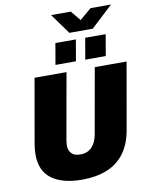

<svg xmlns="http://www.w3.org/2000/svg" viewBox="-111 -1146 960 1237"><g transform="rotate(-10 369.0 -527.5)"><path d="M324 12Q198 12 127 -39.5Q56 -91 56 -199Q56 -214 57.5 -231.5Q59 -249 62 -267L136 -688H345L269 -260Q268 -250 266.5 -241Q265 -232 265 -223Q265 -190 283.5 -170Q302 -150 341 -150Q390 -150 418 -181Q446 -212 454 -260L530 -688H738L662 -255Q646 -162 601.5 -103Q557 -44 487 -16Q417 12 324 12ZM283 -746 307 -885H441L417 -746ZM478 -746 502 -885H636L612 -746ZM703 -1067 560 -934H407L311 -1067H440L514 -977H463L569 -1067Z"/></g></svg>

Font: Archivo SemiCondensed Black
Style: Italic
Weight: 900
Width: 4
Italic angle: -10°
Designer: Hector Gatti
Foundry: Omnibus-Type
Version: Version 2.001